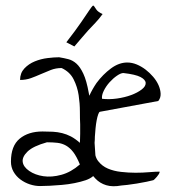

<svg xmlns="http://www.w3.org/2000/svg" viewBox="-20 -654 606 677"><path d="M18.6 -84Q18.6 -139.6 49.3 -165Q80.1 -190.4 129.9 -190.4Q149.4 -190.4 166.5 -189.5Q183.6 -188.5 199.2 -184.6Q214.8 -180.7 230 -172.9Q245.1 -165 261.7 -150.4Q261.7 -153.3 262.2 -162.6Q262.7 -171.9 262.7 -182.6V-215.8Q261.7 -233.4 261.7 -261.2Q261.7 -289.1 257.3 -318.4Q252.9 -347.7 239.7 -374Q226.6 -400.4 197.3 -414.1Q176.8 -414.1 159.2 -407.2Q141.6 -400.4 124 -392.6Q106.4 -384.8 88.9 -378.4Q71.3 -372.1 50.8 -372.1Q50.8 -396.5 65.9 -412.6Q81.1 -428.7 102.5 -437.5Q124 -446.3 147.5 -449.2Q170.9 -452.1 188.5 -452.1Q206.1 -449.2 221.2 -445.3Q236.3 -441.4 249.5 -429.7Q262.7 -418 273.9 -394Q285.2 -370.1 293 -326.2Q293.9 -321.3 294.9 -316.4Q305.7 -339.8 320.3 -361.3Q342.8 -391.6 371.1 -412.6Q399.4 -433.6 428.7 -433.6Q445.3 -433.6 461.9 -426.8Q478.5 -419.9 493.2 -408.7Q507.8 -397.5 520 -383.3Q532.2 -369.1 539.1 -353.5Q545.9 -337.9 546.4 -323.2Q546.9 -308.6 538.1 -297.9L332 -259.8Q329.1 -258.8 326.2 -250.5Q323.2 -242.2 320.8 -229.5Q318.4 -216.8 316.9 -201.7Q315.4 -186.5 314.5 -171.9Q314.5 -160.2 313.5 -150.4Q314.5 -129.9 316.4 -106.4Q319.3 -94.7 326.2 -85.9Q339.8 -68.4 360.4 -59.6Q380.9 -50.8 406.7 -47.9Q432.6 -44.9 458 -44.9Q483.4 -44.9 505.9 -46.9Q528.3 -48.8 543 -48.8Q543 -44.9 540 -40Q537.1 -35.2 533.2 -30.8Q529.3 -26.4 525.9 -22.9Q522.5 -19.5 520.5 -18.6Q513.7 -16.6 497.1 -13.2Q480.5 -9.8 462.4 -6.8Q444.3 -3.9 428.7 -2Q413.1 0 408.2 0Q377 5.9 354.5 -1Q332 -7.8 316.4 -24.4Q312.5 -28.3 308.6 -33.2Q298.8 -24.4 282.2 -18.6Q264.6 -12.7 242.7 -8.3Q220.7 -3.9 198.2 -2Q175.8 0 155.3 1Q134.8 2 121.1 2Q103.5 2 85.4 -3.9Q67.4 -9.8 52.2 -21Q37.1 -32.2 27.8 -48.3Q18.6 -64.5 18.6 -84ZM145.5 -152.3Q96.7 -138.7 77.1 -119.6Q57.6 -100.6 60.1 -83Q62.5 -65.4 83 -51.3Q103.5 -37.1 132.8 -32.7Q162.1 -28.3 196.3 -37.6Q230.5 -46.9 261.7 -74.2Q250 -102.5 238.3 -117.7Q226.6 -132.8 212.9 -140.6Q199.2 -148.4 182.6 -150.4Q166 -152.3 145.5 -152.3ZM415 -396.5Q406.2 -396.5 392.6 -387.2Q378.9 -377.9 366.2 -363.8Q353.5 -349.6 345.7 -333.5Q337.9 -317.4 339.8 -305.7Q365.2 -302.7 392.6 -306.6Q419.9 -310.5 442.4 -318.8Q464.8 -327.1 479.5 -338.4Q494.1 -349.6 493.7 -361.3Q493.2 -373 475.6 -382.3Q458 -391.6 415 -396.5ZM341.8 -604.5Q329.1 -586.9 316.4 -573.7Q303.7 -560.5 291.5 -547.4Q279.3 -534.2 267.6 -520Q255.9 -505.9 242.2 -490.2L213.9 -504.9Q248 -548.8 266.6 -576.2Q285.2 -603.5 294.4 -617.2Q303.7 -630.9 306.6 -633.3Q309.6 -635.7 312 -631.8Q314.5 -627.9 320.3 -619.6Q326.2 -611.3 341.8 -604.5Z"/></svg>

Font: Annie Use Your Telescope
Style: Regular
Weight: 400
Version: Version 1.003 2001